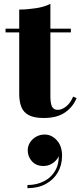

<svg xmlns="http://www.w3.org/2000/svg" viewBox="-20 -610 424 1004"><path d="M209.5 7Q157.5 7 129.8 -8.2Q102 -23.5 91.2 -51.8Q80.5 -80 80.5 -118.5V-560Q119.5 -560 165.8 -566.8Q212 -573.5 243.5 -590V-106.5Q243.5 -69 252.2 -52.2Q261 -35.5 282 -35.5Q303 -35.5 325.5 -53Q348 -70.5 362.5 -105L380.5 -97Q362 -51 320 -22Q278 7 209.5 7ZM9 -440.5V-460H350.5V-440.5ZM123.5 374V357.5Q171.5 357.5 210.5 337.5Q249.5 317.5 270.5 279.2Q291.5 241 286 185.5H291Q291.5 203.5 279.5 220.2Q267.5 237 248.5 247.5Q229.5 258 207.5 258Q168.5 258 146.8 233.2Q125 208.5 125 176Q125 154 137 135Q149 116 169.2 104.8Q189.5 93.5 213.5 93.5Q250 93.5 277.2 123.5Q304.5 153.5 304.5 204.5Q304.5 253.5 282 292Q259.5 330.5 219 352.2Q178.5 374 123.5 374Z"/></svg>

Font: Bodoni Moda 11pt ExtraBold
Style: Regular
Weight: 800
Designer: Owen Earl
Foundry: indestructible type
Version: Version 2.004